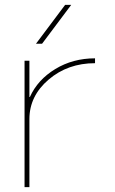

<svg xmlns="http://www.w3.org/2000/svg" viewBox="-20 -770 472 790"><path d="M153 -590H128L248 -750H273ZM101 -371H103Q135 -442 207.5 -486Q280 -530 371 -530V-510Q259 -510 180 -442.5Q101 -375 101 -280V0H81V-520H101Z"/></svg>

Font: M PLUS 1p Thin
Style: Regular
Weight: 250
Version: Version 1.062